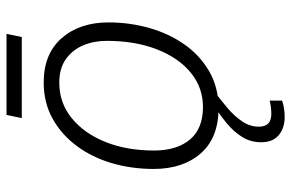

<svg xmlns="http://www.w3.org/2000/svg" viewBox="-176 -522 915 604"><g transform="rotate(-90 282.0 -220.5)"><path d="M243 9Q150 9 101 -47Q52 -103 52 -195Q52 -265 70.5 -327.5Q89 -390 125 -438Q161 -486 211 -513.5Q261 -541 324 -541Q414 -541 463.5 -484.5Q513 -428 513 -337Q513 -271 495.5 -209Q478 -147 443.5 -98Q409 -49 358.5 -20Q308 9 243 9ZM247 -40Q308 -40 355 -78.5Q402 -117 428.5 -185.5Q455 -254 455 -343Q455 -383 441 -416.5Q427 -450 398 -471Q369 -492 323 -492Q260 -492 212 -453Q164 -414 137 -347Q110 -280 110 -194Q110 -122 144.5 -81Q179 -40 247 -40ZM212 -610 222 -658H477L467 -610ZM215 217Q181 217 158.5 198.5Q136 180 136 143Q136 110 152.5 83.5Q169 57 195.5 35Q222 13 252 -6L290 0Q269 16 244.5 36.5Q220 57 202.5 82Q185 107 185 136Q185 175 225 175Q237 175 247.5 173.5Q258 172 267 170V209Q243 217 215 217Z"/></g></svg>

Font: Noto Sans Light
Style: Italic
Weight: 300
Italic angle: -12°
Designer: Monotype Design Team
Foundry: Monotype Imaging Inc.
Version: Version 2.013; ttfautohint (v1.8.4.7-5d5b)